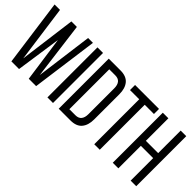

<svg xmlns="http://www.w3.org/2000/svg" viewBox="3 -1299 1899 1899"><g transform="rotate(45 952.5 -350.0)"><path d="M226 0 295 -475 362 0H465L560 -700H492L413 -103L336 -699H259L181 -104L99 -700H23L119 0Z M701 -700H623V0H701Z M945 -700H781V0H945C999.7 0 1039.8 -15.3 1065.5 -46C1091.2 -76.7 1104 -119 1104 -173V-526C1104 -580 1091.2 -622.5 1065.5 -653.5C1039.8 -684.5 999.7 -700 945 -700ZM944 -71H859V-629H943C971.7 -629 992.8 -620.5 1006.5 -603.5C1020.2 -586.5 1027 -562 1027 -530V-170C1027 -138 1020.2 -113.5 1006.5 -96.5C992.8 -79.5 972 -71 944 -71Z M1278 0H1355V-629H1484V-700H1149V-629H1278Z M1615 -315H1787V0H1865V-700H1787V-385H1615V-700H1537V0H1615Z"/></g></svg>

Font: SVN-Bebas Neue
Style: Regular
Weight: 400
Designer: Ryoichi Tsunekawa
Foundry: Ryoichi Tsunekawa
Version: Version 001.003